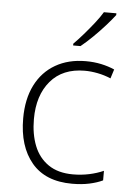

<svg xmlns="http://www.w3.org/2000/svg" viewBox="-55 -807 584 858"><g transform="rotate(5 237.5 -378.0)"><path d="M301 10Q181 10 119.5 -63.5Q58 -137 58 -262Q58 -349 89.5 -411.5Q121 -474 179 -507.5Q237 -541 315 -541Q352 -541 384.5 -534Q417 -527 444 -515L431 -474Q403 -486 372.5 -492Q342 -498 314 -498Q215 -498 160.5 -434Q106 -370 106 -263Q106 -196 126.5 -144Q147 -92 190.5 -62Q234 -32 301 -32Q339 -32 374 -39.5Q409 -47 438 -60V-17Q413 -5 378.5 2.5Q344 10 301 10ZM432 -758Q416 -737 391.5 -709.5Q367 -682 339 -654.5Q311 -627 285 -606H252V-614Q272 -634 295.5 -661Q319 -688 341 -716Q363 -744 376 -766H432Z"/></g></svg>

Font: Noto Kufi Arabic ExtraLight
Style: Regular
Weight: 200
Designer: Monotype Design Team, David Williams, Khaled Hosny
Foundry: Google LLC
Version: Version 2.109; ttfautohint (v1.8.4.7-5d5b)